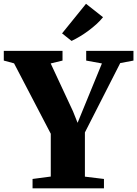

<svg xmlns="http://www.w3.org/2000/svg" viewBox="-42 -1018 741 1038"><path d="M232.5 -63.5V-295L34 -675.5L-21.5 -690.5V-743H296V-690.5L232 -675L352.5 -416.5L377.5 -354L403 -416.5L509 -675L424 -690.5V-743H679.5V-690.5L608 -677L417 -302V-63L520 -50.5V0H134V-50.5ZM344.5 -797 293.5 -837.5 423 -997.5 515 -925Q499.5 -905.5 479.2 -887.2Q459 -869 436.5 -852.2Q414 -835.5 390.8 -821.5Q367.5 -807.5 345.5 -797Z"/></svg>

Font: Merriweather 60pt Black
Style: Regular
Weight: 900
Version: Version 2.100